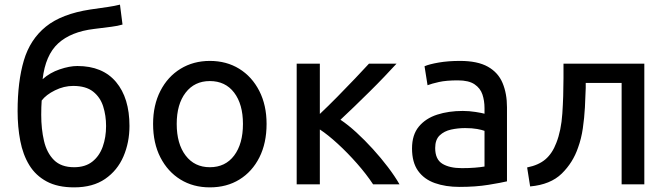

<svg xmlns="http://www.w3.org/2000/svg" viewBox="-20 -796 2882 829"><path d="M300 13Q229 13 181.5 -12.5Q134 -38 106.5 -83Q79 -128 67.5 -188Q56 -248 56 -316Q56 -444 83 -535Q110 -626 178 -681Q246 -736 370 -755Q419 -762 446.5 -766Q474 -770 498 -776L509 -690Q489 -684 461.5 -680.5Q434 -677 386 -671Q286 -659 231 -608.5Q176 -558 164 -454Q195 -482 237.5 -496.5Q280 -511 314 -511Q423 -511 481 -442Q539 -373 539 -252Q539 -181 513 -120.5Q487 -60 434 -23.5Q381 13 300 13ZM300 -74Q348 -74 378.5 -98Q409 -122 423.5 -162.5Q438 -203 438 -252Q438 -297 425.5 -336.5Q413 -376 382 -400.5Q351 -425 296 -425Q256 -425 217.5 -406Q179 -387 160 -362Q159 -351 158.5 -333Q158 -315 158 -300Q158 -239 170 -187.5Q182 -136 213 -105Q244 -74 300 -74Z M886 13Q814 13 759 -21Q704 -55 672.5 -116.5Q641 -178 641 -261Q641 -342 672.5 -403.5Q704 -465 759.5 -499Q815 -533 886 -533Q958 -533 1013 -499Q1068 -465 1099.5 -403.5Q1131 -342 1131 -261Q1131 -178 1100 -116.5Q1069 -55 1014 -21Q959 13 886 13ZM886 -74Q953 -74 991 -124.5Q1029 -175 1029 -261Q1029 -346 991 -396Q953 -446 886 -446Q820 -446 781.5 -396Q743 -346 743 -261Q743 -175 781.5 -124.5Q820 -74 886 -74Z M1261 0V-521H1361V-304Q1395 -336 1436 -377.5Q1477 -419 1513.5 -457.5Q1550 -496 1573 -521H1692Q1670 -497 1639.5 -465Q1609 -433 1575 -399.5Q1541 -366 1508.5 -334.5Q1476 -303 1450 -279Q1483 -257 1519 -224Q1555 -191 1590 -152.5Q1625 -114 1655 -74.5Q1685 -35 1705 0H1591Q1562 -44 1521.5 -90Q1481 -136 1438.5 -175Q1396 -214 1361 -237V0Z M1964 11Q1904 11 1857.5 -5.5Q1811 -22 1785 -58.5Q1759 -95 1759 -155Q1759 -214 1788.5 -249.5Q1818 -285 1867.5 -301Q1917 -317 1978 -317Q2006 -317 2034 -312.5Q2062 -308 2072 -305V-329Q2072 -361 2063 -388Q2054 -415 2029 -432Q2004 -449 1957 -449Q1907 -449 1875.5 -442Q1844 -435 1826 -428L1813 -510Q1834 -519 1874.5 -526Q1915 -533 1966 -533Q2042 -533 2086.5 -508Q2131 -483 2150 -437.5Q2169 -392 2169 -333V-13Q2144 -7 2089 2Q2034 11 1964 11ZM1974 -70Q2005 -70 2030 -72Q2055 -74 2072 -77V-231Q2062 -235 2040.5 -239Q2019 -243 1988 -243Q1957 -243 1927.5 -236.5Q1898 -230 1878.5 -211.5Q1859 -193 1859 -157Q1859 -108 1890 -89Q1921 -70 1974 -70Z M2269 9 2256 -73Q2306 -83 2335.5 -108.5Q2365 -134 2382 -179Q2403 -232 2408 -306Q2413 -380 2413 -459V-521H2762V0H2664V-438H2509V-416Q2508 -378 2505.5 -332.5Q2503 -287 2496.5 -242Q2490 -197 2476 -159Q2454 -94 2405.5 -46.5Q2357 1 2269 9Z"/></svg>

Font: Ubuntu Sans Medium
Style: Regular
Weight: 500
Designer: Dalton Maag Ltd
Foundry: Dalton Maag Ltd
Version: Version 1.006; ttfautohint (v1.8.4.7-5d5b)